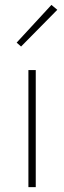

<svg xmlns="http://www.w3.org/2000/svg" viewBox="-20 -764 262 784"><path d="M96 0V-478H126V0ZM66 -574 48 -590 190 -744 214 -724Z"/></svg>

Font: Source Sans 3 Variable
Style: Regular
Weight: 200
Designer: Paul D. Hunt
Foundry: Adobe Systems Incorporated
Version: Version 3.026